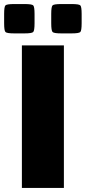

<svg xmlns="http://www.w3.org/2000/svg" viewBox="-27 -923 421 943"><path d="M80.5 0V-700H286.8V0ZM-6.7 -808.8V-854.3Q-6.7 -890.4 -0.1 -896.7Q6.6 -903.1 43.1 -903.1H92.9Q129.4 -903.1 136 -896.7Q142.7 -890.4 142.7 -854.3V-808.8Q142.7 -772.3 136 -765.7Q129.4 -759 92.9 -759H43.1Q6.6 -759 -0.1 -765.7Q-6.7 -772.3 -6.7 -808.8ZM224.6 -808.8V-854.3Q224.6 -890.4 231.3 -896.7Q237.9 -903.1 274.4 -903.1H324.2Q360.7 -903.1 367.4 -896.7Q374 -890.4 374 -854.3V-808.8Q374 -772.3 367.4 -765.7Q360.7 -759 324.2 -759H274.4Q237.9 -759 231.3 -765.7Q224.6 -772.3 224.6 -808.8Z"/></svg>

Font: Science Gothic
Style: Regular
Weight: 400
Designer: Thomas Phinney, Vassil Kateliev, Brandon Buerkle
Foundry: Font Detective LLC
Version: Version 1.018